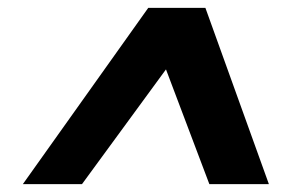

<svg xmlns="http://www.w3.org/2000/svg" viewBox="-20 -720 742 487"><path d="M38 -253 356 -700H501L662 -253H511L401 -544L188 -253Z"/></svg>

Font: DM Sans 11pt Black
Style: Italic
Weight: 900
Italic angle: -10°
Version: Version 4.004;gftools[0.9.30]